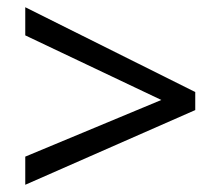

<svg xmlns="http://www.w3.org/2000/svg" viewBox="-20 -628 612 532"><path d="M50 -194 427 -351 50 -530V-608L521 -373V-323L50 -116Z"/></svg>

Font: Noto Sans Mayan Numerals
Style: Regular
Weight: 400
Designer: Monotype Design Team
Foundry: Monotype Imaging Inc.
Version: Version 2.001; ttfautohint (v1.8.4.7-5d5b)